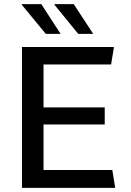

<svg xmlns="http://www.w3.org/2000/svg" viewBox="-20 -915 640 935"><path d="M87 0V-686H535L521 -601H192V-392H490V-309H192V-87H527L541 0ZM361 -750 245 -892 247 -895H339L434 -750ZM203 -750 86 -892 87 -895H181L275 -750Z"/></svg>

Font: Chivo Mono Medium
Style: Regular
Weight: 400
Monospace: yes
Version: Version 1.008